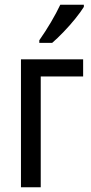

<svg xmlns="http://www.w3.org/2000/svg" viewBox="-20 -786 382 806"><path d="M329 -537V-465H151V0H68V-537ZM332 -766V-757Q319 -736 296 -707.5Q273 -679 246.5 -651.5Q220 -624 199 -606H145V-617Q171 -654 194 -693Q217 -732 233 -766Z"/></svg>

Font: Avrile Sans Condensed
Style: Regular
Weight: 400
Width: 3
Designer: Monotype Design Team
Foundry: Monotype Imaging Inc.
Version: Version 2.001;September 10, 2019;FontCreator 11.5.0.2425 64-